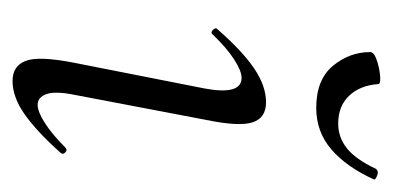

<svg xmlns="http://www.w3.org/2000/svg" viewBox="-180 -437 626 306"><g transform="rotate(90 133.0 -284.0)"><path d="M109 9Q85 9 77 -12Q69 -33 80 -89L121 -297Q132 -356 104 -356Q93 -356 74.5 -344Q56 -332 35 -310Q32 -306 27.5 -310.5Q23 -315 27 -318Q61 -357 89 -376Q117 -395 143 -395Q168 -395 175 -373.5Q182 -352 171 -299L131 -89Q125 -59 130 -45Q135 -31 147 -31Q158 -31 176 -42.5Q194 -54 215 -75Q219 -79 223 -75Q227 -71 223 -67Q190 -30 162.5 -10.5Q135 9 109 9ZM152 -475Q107 -475 85 -501.5Q63 -528 63 -561Q63 -566 71 -569.5Q79 -573 88.5 -575Q98 -577 106 -577Q114 -577 114 -574Q116 -545 132.5 -527.5Q149 -510 177 -510Q199 -510 216.5 -524Q234 -538 249 -570Q253 -575 260 -572Q267 -569 266 -567Q246 -523 218 -499Q190 -475 152 -475Z"/></g></svg>

Font: Cormorant
Style: Italic
Weight: 400
Italic angle: -10°
Designer: Christian Thalmann (Catharsis Fonts)
Foundry: Catharsis Fonts
Version: Version 4.000